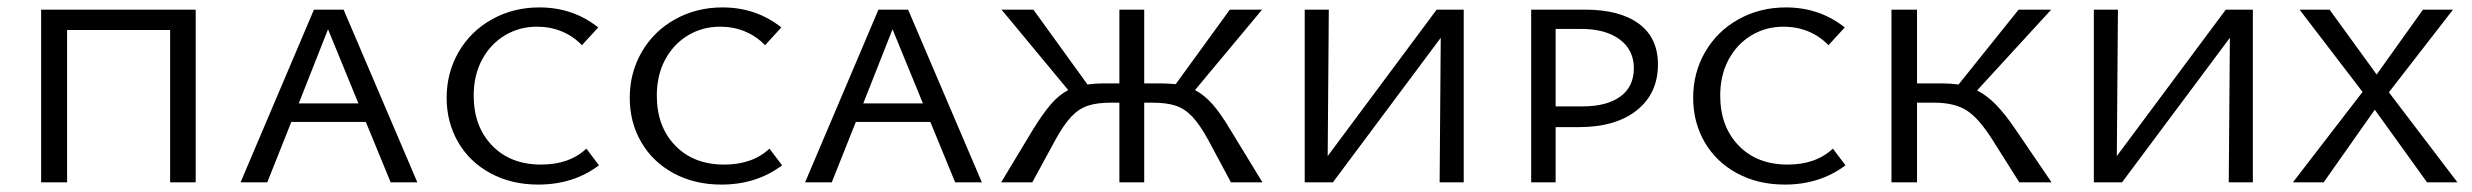

<svg xmlns="http://www.w3.org/2000/svg" viewBox="-20 -492 6668 518"><path d="M508 0H439V-411H161V0H91V-466H508Z M967 -163H766L701 0H629L827 -466H907L1106 0H1034ZM947 -213 865 -413 786 -213Z M1185 -228Q1185 -296 1217.5 -352Q1250 -408 1307.5 -440Q1365 -472 1435 -472Q1526 -472 1594 -418L1550 -370Q1526 -395 1495 -407.5Q1464 -420 1429 -420Q1381 -420 1342 -396.5Q1303 -373 1280.5 -331Q1258 -289 1258 -234Q1258 -151 1307.5 -99.5Q1357 -48 1440 -48Q1516 -48 1562 -91L1596 -46Q1527 6 1432 6Q1360 6 1303.5 -24.5Q1247 -55 1216 -108.5Q1185 -162 1185 -228Z M1679 -228Q1679 -296 1711.5 -352Q1744 -408 1801.5 -440Q1859 -472 1929 -472Q2020 -472 2088 -418L2044 -370Q2020 -395 1989 -407.5Q1958 -420 1923 -420Q1875 -420 1836 -396.5Q1797 -373 1774.5 -331Q1752 -289 1752 -234Q1752 -151 1801.5 -99.5Q1851 -48 1934 -48Q2010 -48 2056 -91L2090 -46Q2021 6 1926 6Q1854 6 1797.5 -24.5Q1741 -55 1710 -108.5Q1679 -162 1679 -228Z M2490 -163H2289L2224 0H2152L2350 -466H2430L2629 0H2557ZM2470 -213 2388 -413 2309 -213Z M3386 0H3301L3240 -114Q3217 -156 3196.5 -177.5Q3176 -199 3151.5 -207Q3127 -215 3089 -215H3067V0H3000V-215H2977Q2940 -215 2915.5 -207Q2891 -199 2870.5 -177.5Q2850 -156 2827 -114L2765 0H2681L2766 -141Q2793 -185 2815 -210.5Q2837 -236 2862 -249L2682 -466H2768L2914 -264Q2934 -267 2956 -267H3000V-466H3067V-267H3111Q3128 -267 3152 -265L3298 -466H3385L3204 -249Q3229 -236 3251.5 -210.5Q3274 -185 3300 -141Z M3929 0H3864L3867 -390L3576 0H3500V-466H3565L3562 -71L3856 -466H3929Z M4453 -318Q4453 -240 4396 -194.5Q4339 -149 4239 -149H4177V0H4111V-466H4256Q4350 -466 4401.5 -428Q4453 -390 4453 -318ZM4388 -308Q4388 -357 4350 -385.5Q4312 -414 4245 -414H4177V-205H4250Q4315 -205 4351.5 -231.5Q4388 -258 4388 -308Z M4548 -228Q4548 -296 4580.5 -352Q4613 -408 4670.5 -440Q4728 -472 4798 -472Q4889 -472 4957 -418L4913 -370Q4889 -395 4858 -407.5Q4827 -420 4792 -420Q4744 -420 4705 -396.5Q4666 -373 4643.5 -331Q4621 -289 4621 -234Q4621 -151 4670.5 -99.5Q4720 -48 4803 -48Q4879 -48 4925 -91L4959 -46Q4890 6 4795 6Q4723 6 4666.5 -24.5Q4610 -55 4579 -108.5Q4548 -162 4548 -228Z M5515 0H5428L5356 -114Q5319 -173 5286 -194Q5253 -215 5198 -215H5152V0H5083V-466H5152V-267H5220Q5243 -267 5264 -264L5426 -466H5514L5314 -248Q5340 -235 5365 -209.5Q5390 -184 5419 -141Z M6058 0H5993L5996 -390L5705 0H5629V-466H5694L5691 -71L5985 -466H6058Z M6354 -244 6184 -466H6265L6392 -291L6517 -466H6598L6425 -243L6610 0H6528L6387 -196L6249 0H6166Z"/></svg>

Font: Ysabeau SC
Style: Regular
Weight: 400
Designer: Christian Thalmann (Catharsis Fonts)
Version: Version 0.003